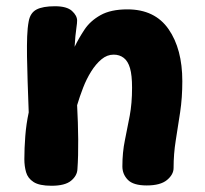

<svg xmlns="http://www.w3.org/2000/svg" viewBox="-20 -581 657 615"><path d="M72 -513Q77 -540 97 -550.5Q117 -561 156 -561Q194 -561 210.5 -546Q227 -531 227 -515Q227 -507 225 -494Q223 -481 221.5 -465Q220 -449 219 -431Q232 -458 250.5 -486Q269 -514 302 -532.5Q335 -551 388 -551Q476 -551 520 -487.5Q564 -424 564 -321Q564 -268 557 -221.5Q550 -175 543 -131.5Q536 -88 536 -43Q536 -22 515 -4.5Q494 13 450 13Q407 13 389.5 -5Q372 -23 372 -48Q372 -93 380 -131.5Q388 -170 395.5 -210Q403 -250 403 -300Q403 -340 396.5 -362.5Q390 -385 376.5 -395.5Q363 -406 344 -406Q323 -406 305 -391Q287 -376 272 -352Q257 -328 246 -299.5Q235 -271 227 -244Q230 -189 230.5 -135Q231 -81 228 -39Q227 -18 207.5 -2Q188 14 145 14Q106 14 87.5 2Q69 -10 63.5 -29.5Q58 -49 58 -71Q58 -106 61 -145Q64 -184 72 -221Q70 -276 68.5 -320Q67 -364 66.5 -400Q66 -436 67 -464Q68 -492 72 -513Z"/></svg>

Font: Playpen Sans Arabic
Style: Bold
Weight: 700
Version: Version 2.000